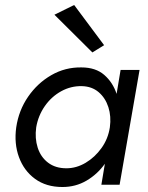

<svg xmlns="http://www.w3.org/2000/svg" viewBox="-20 -740 593 769"><path d="M198 -681 277 -720 397 -559 350 -530ZM45 -230Q55 -298 92.5 -352.5Q130 -407 185.5 -439Q241 -471 306 -470Q363 -470 397.5 -440Q432 -410 447 -364L463 -460H539L459 0H386L400 -84Q370 -42 326.5 -16.5Q283 9 230 9Q165 9 120.5 -23.5Q76 -56 56 -110.5Q36 -165 45 -230ZM125 -230Q119 -186 131 -148.5Q143 -111 172.5 -88.5Q202 -66 246 -66Q286 -66 323 -88Q360 -110 386.5 -147Q413 -184 420 -230Q426 -274 414 -311Q402 -348 375 -371Q348 -394 308 -395Q264 -396 225 -374.5Q186 -353 159.5 -315Q133 -277 125 -230Z"/></svg>

Font: Von Book
Style: Italic
Weight: 400
Version: Version 4.000; ttfautohint (v1.8.4.7-5d5b)